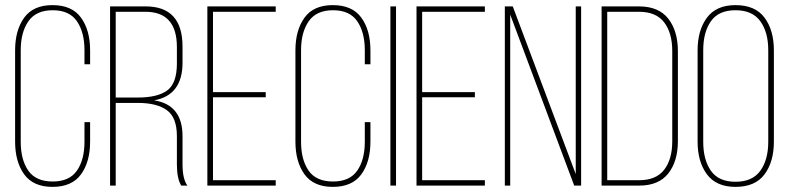

<svg xmlns="http://www.w3.org/2000/svg" viewBox="-20 -725 3082 750"><path d="M185 -705Q261 -705 296.5 -656Q332 -607 332 -528V-474H310V-529Q310 -599 280.5 -642Q251 -685 186 -685Q121 -685 91 -642Q61 -599 61 -529V-171Q61 -101 90.5 -58.5Q120 -16 186 -16Q251 -16 280.5 -58.5Q310 -101 310 -171V-248H332V-172Q332 -93 296.5 -44Q261 5 185 5Q110 5 74.5 -44Q39 -93 39 -172V-528Q39 -607 74.5 -656Q110 -705 185 -705Z M410 -700H549Q693 -700 693 -543V-480Q693 -353 582 -333Q693 -316 693 -193V-83Q693 -26 712 0H688Q671 -27 671 -83V-193Q671 -266 632 -294.5Q593 -323 518 -323H432V0H410ZM432 -344H518Q596 -344 633.5 -372Q671 -400 671 -477V-541Q671 -679 548 -679H432Z M812 -365H1018V-345H812V-21H1057V0H790V-700H1057V-679H812Z M1280 -705Q1356 -705 1391.5 -656Q1427 -607 1427 -528V-474H1405V-529Q1405 -599 1375.5 -642Q1346 -685 1281 -685Q1216 -685 1186 -642Q1156 -599 1156 -529V-171Q1156 -101 1185.5 -58.5Q1215 -16 1281 -16Q1346 -16 1375.5 -58.5Q1405 -101 1405 -171V-248H1427V-172Q1427 -93 1391.5 -44Q1356 5 1280 5Q1205 5 1169.5 -44Q1134 -93 1134 -172V-528Q1134 -607 1169.5 -656Q1205 -705 1280 -705Z M1505 -700H1527V0H1505Z M1629 -365H1835V-345H1629V-21H1874V0H1607V-700H1874V-679H1629Z M1973 -668V0H1952V-700H1983L2229 -45V-700H2250V0H2223Z M2330 -700H2476Q2553 -700 2590.5 -652Q2628 -604 2628 -525V-174Q2628 -95 2590.5 -47.5Q2553 0 2477 0H2330ZM2352 -21H2476Q2543 -21 2574.5 -62Q2606 -103 2606 -173V-526Q2606 -596 2574.5 -637.5Q2543 -679 2476 -679H2352Z M2705 -172V-528Q2705 -607 2741.5 -656Q2778 -705 2853 -705Q2930 -705 2966.5 -656Q3003 -607 3003 -528V-172Q3003 -93 2966.5 -44Q2930 5 2853 5Q2778 5 2741.5 -44Q2705 -93 2705 -172ZM2727 -529V-171Q2727 -101 2757 -58Q2787 -15 2853 -15Q2919 -15 2950 -58Q2981 -101 2981 -171V-529Q2981 -599 2950 -642Q2919 -685 2853 -685Q2787 -685 2757 -642Q2727 -599 2727 -529Z"/></svg>

Font: Bebas Neue Light
Style: Regular
Weight: 300
Designer: Ryoichi Tsunekawa
Foundry: Ryoichi Tsunekawa
Version: Version 1.003;PS 001.003;hotconv 1.0.70;makeotf.lib2.5.58329